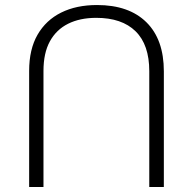

<svg xmlns="http://www.w3.org/2000/svg" viewBox="-20 -744 768 764"><path d="M96 0V-462Q96 -548 129.5 -606Q163 -664 223.5 -694Q284 -724 366 -724Q493 -724 562.5 -655.5Q632 -587 632 -460V0H574V-461Q574 -566 519.5 -619.5Q465 -673 363 -673Q298 -673 251 -649.5Q204 -626 178.5 -579.5Q153 -533 153 -462V0Z"/></svg>

Font: Noto Sans Georgian Light
Style: Regular
Weight: 300
Version: Version 2.002